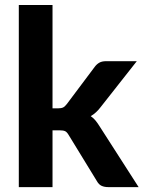

<svg xmlns="http://www.w3.org/2000/svg" viewBox="-20 -766 588 786"><path d="M195 -745.5V-322.5H218Q231 -322.5 238.5 -326.2Q246 -330 253.5 -340L367.5 -492Q376 -503.5 386.8 -509.5Q397.5 -515.5 414 -515.5H540L392 -327.5Q374.5 -304 351.5 -290.5Q363 -282.5 371.5 -272Q380 -261.5 388 -248.5L547.5 0H423.5Q407.5 0 396 -5.2Q384.5 -10.5 377 -24L261 -213.5Q254 -225.5 246.5 -229Q239 -232.5 224 -232.5H195V0H57V-745.5Z"/></svg>

Font: Lato 2
Style: Regular
Weight: 800
Designer: Lukasz Dziedzic with Adam Twardoch and Botio Nikoltchev
Foundry: tyPoland Lukasz Dziedzic
Version: Version 2.015; 2015-08-06; http://www.latofonts.com/